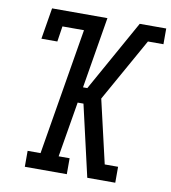

<svg xmlns="http://www.w3.org/2000/svg" viewBox="-82 -806 784 878"><g transform="rotate(10 309.5 -367.5)"><path d="M92 0V-74H152L250 -662H150L139 -590H65L89 -735H346L291 -404H311L496 -735H619V-662H547L382 -368L450 -74H512V0H382L306 -331H279L236 -74H287V0Z"/></g></svg>

Font: Iosevka Slab Extended Oblique
Style: Regular
Weight: 400
Width: 7
Italic angle: -9°
Monospace: yes
Designer: Belleve Invis
Foundry: Belleve Invis
Version: Version 11.1.0; ttfautohint (v1.8.3)